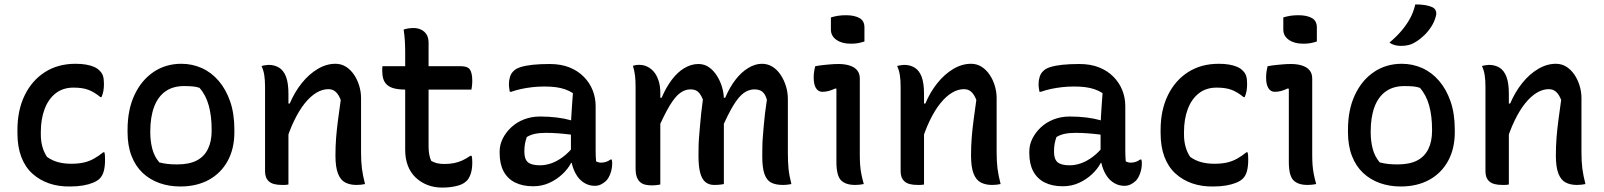

<svg xmlns="http://www.w3.org/2000/svg" viewBox="-20 -834 7270 870"><path d="M322 -545Q348 -545 369 -541.5Q390 -538 406 -531Q422 -524 431 -514Q442 -504 446.5 -490.5Q451 -477 451 -454Q451 -436 448.5 -422Q446 -408 440 -394H435Q407 -417 380.5 -427Q354 -437 313 -437Q265 -437 232 -411Q199 -385 182 -339.5Q165 -294 165 -236V-223Q165 -195 172 -169.5Q179 -144 193 -123Q217 -106 244 -99Q271 -92 303 -92Q335 -92 359.5 -97.5Q384 -103 405.5 -115Q427 -127 448 -144H453Q455 -137 455.5 -129Q456 -121 456 -109Q456 -81 450.5 -59.5Q445 -38 432 -25Q421 -14 401.5 -6Q382 2 356 6.5Q330 11 298 11Q246 12 202.5 -3Q159 -18 126.5 -47.5Q94 -77 76.5 -123Q59 -169 59 -231V-245Q59 -335 92 -402.5Q125 -470 184 -507.5Q243 -545 322 -545Z M802 -545Q851 -545 894.5 -525.5Q938 -506 971 -467.5Q1004 -429 1023 -374Q1042 -319 1042 -246V-235Q1042 -160 1011.5 -104.5Q981 -49 926 -19Q871 11 797 11Q746 11 702.5 -4.5Q659 -20 626.5 -50.5Q594 -81 576 -127.5Q558 -174 558 -235V-246Q558 -337 589.5 -404Q621 -471 676 -508Q731 -545 802 -545ZM814 -444Q763 -444 729 -419.5Q695 -395 678 -349Q661 -303 661 -239V-233Q661 -195 670 -160Q679 -125 702 -98Q722 -93 740.5 -91Q759 -89 783 -89Q837 -89 871 -106.5Q905 -124 922 -158.5Q939 -193 939 -241V-248Q939 -308 926 -355.5Q913 -403 884 -436Q870 -441 853 -442.5Q836 -444 814 -444Z M1634 0Q1624 2 1615 3Q1606 4 1595 4Q1566 4 1544.5 -7Q1523 -18 1511.5 -47.5Q1500 -77 1500 -129Q1500 -171 1503 -209.5Q1506 -248 1511.5 -289.5Q1517 -331 1524 -381Q1515 -405 1501.5 -417.5Q1488 -430 1468 -430Q1441 -430 1414 -414Q1387 -398 1361.5 -366.5Q1336 -335 1313 -287.5Q1290 -240 1271 -176L1269 -365H1293Q1315 -417 1347.5 -457.5Q1380 -498 1419.5 -521.5Q1459 -545 1500 -545Q1526 -545 1547 -532Q1568 -519 1583.5 -496.5Q1599 -474 1607.5 -446Q1616 -418 1616 -390Q1616 -349 1616 -308Q1616 -267 1616 -226Q1616 -185 1616 -144Q1616 -101 1620 -70Q1624 -39 1634 0ZM1287 2Q1282 3 1277 3.5Q1272 4 1267.5 4Q1263 4 1258 4Q1237 4 1222 0Q1207 -4 1198 -12.5Q1189 -21 1185 -32Q1181 -43 1181 -58Q1181 -109 1181 -158Q1181 -207 1181 -254.5Q1181 -302 1181 -348.5Q1181 -395 1181 -441Q1181 -471 1177.5 -493.5Q1174 -516 1165 -535Q1171 -537 1176 -537.5Q1181 -538 1186.5 -539Q1192 -540 1197 -540Q1224 -540 1244.5 -527.5Q1265 -515 1276 -486.5Q1287 -458 1287 -408Q1287 -339 1287 -268.5Q1287 -198 1287 -129.5Q1287 -61 1287 2Z M1713 -534H2069Q2099 -534 2109.5 -518.5Q2120 -503 2120 -467Q2120 -461 2119.5 -453.5Q2119 -446 2118 -440Q2117 -434 2116 -428H1821Q1789 -428 1768 -433Q1747 -438 1734.5 -449Q1722 -460 1717 -476Q1712 -492 1712 -514Q1712 -518 1712 -521.5Q1712 -525 1712.5 -528.5Q1713 -532 1713 -534ZM2117 -128Q2119 -121 2119.5 -113.5Q2120 -106 2120 -98Q2120 -71 2114.5 -51.5Q2109 -32 2098 -18Q2091 -10 2080.5 -3.5Q2070 3 2055.5 7Q2041 11 2023.5 13.5Q2006 16 1984 16Q1947 16 1916.5 4Q1886 -8 1863 -30Q1840 -52 1828 -83.5Q1816 -115 1816 -155Q1816 -210 1816 -265.5Q1816 -321 1816 -376Q1816 -431 1816 -486.5Q1816 -542 1816 -597Q1816 -623 1814.5 -648.5Q1813 -674 1809 -700Q1821 -704 1832 -705.5Q1843 -707 1855 -707Q1873 -707 1888.5 -699.5Q1904 -692 1913 -677.5Q1922 -663 1922 -640Q1922 -581 1922 -522Q1922 -463 1922 -404.5Q1922 -346 1922 -287.5Q1922 -229 1922 -170Q1922 -150 1925 -134Q1928 -118 1934 -105Q1946 -98 1960 -94.5Q1974 -91 1994 -91Q2017 -91 2037.5 -95Q2058 -99 2076 -107.5Q2094 -116 2111 -128Z M2679 -353Q2679 -328 2679 -303Q2679 -278 2679 -253Q2679 -228 2679 -202.5Q2679 -177 2679 -152Q2679 -138 2679.5 -126.5Q2680 -115 2681 -103Q2686 -100 2692 -98.5Q2698 -97 2703 -97Q2715 -97 2726 -100.5Q2737 -104 2746 -111H2752Q2753 -106 2753.5 -102.5Q2754 -99 2754 -94Q2754 -71 2746.5 -49.5Q2739 -28 2727 -15Q2714 -3 2701.5 2.5Q2689 8 2675 8Q2651 8 2630.5 -3.5Q2610 -15 2596.5 -34.5Q2583 -54 2575 -79Q2567 -104 2567 -130Q2567 -158 2567 -187.5Q2567 -217 2567 -240Q2567 -274 2568.5 -302Q2570 -330 2572 -357Q2574 -384 2576 -412Q2559 -423 2540 -429.5Q2521 -436 2498.5 -439Q2476 -442 2448 -442Q2418 -442 2392 -439Q2366 -436 2342.5 -431Q2319 -426 2296 -418H2290Q2289 -425 2287.5 -434Q2286 -443 2286 -453Q2286 -470 2291 -486Q2296 -502 2307 -512Q2317 -523 2339 -530Q2361 -537 2394 -540.5Q2427 -544 2471 -544Q2522 -544 2560.5 -528.5Q2599 -513 2625.5 -486Q2652 -459 2665.5 -425Q2679 -391 2679 -353ZM2356 -146Q2356 -113 2372 -99Q2388 -85 2427 -85Q2452 -85 2478 -94Q2504 -103 2531 -123Q2558 -143 2583 -175L2584 -96H2568Q2554 -69 2528.5 -45Q2503 -21 2469.5 -5.5Q2436 10 2396 10Q2348 10 2314 -7Q2280 -24 2262 -57.5Q2244 -91 2244 -141V-147Q2244 -178 2258 -206Q2272 -234 2296.5 -257Q2321 -280 2354.5 -293Q2388 -306 2427 -306Q2468 -306 2503.5 -301.5Q2539 -297 2565 -289.5Q2591 -282 2601 -273Q2607 -268 2611 -260.5Q2615 -253 2617 -241.5Q2619 -230 2619 -214Q2591 -221 2563 -224.5Q2535 -228 2507.5 -230Q2480 -232 2454 -232Q2425 -232 2404 -227.5Q2383 -223 2367 -213Q2362 -199 2359 -183.5Q2356 -168 2356 -149Z M3566 0Q3560 1 3554 2Q3548 3 3541.5 3.5Q3535 4 3527 4Q3495 4 3474.5 -6.5Q3454 -17 3444 -45.5Q3434 -74 3434 -125Q3434 -150 3434.5 -173Q3435 -196 3437 -219Q3439 -242 3441 -267Q3443 -292 3446.5 -320.5Q3450 -349 3455 -382Q3448 -407 3435 -418Q3422 -429 3398 -429Q3373 -429 3350 -412.5Q3327 -396 3303 -356.5Q3279 -317 3248 -246V-391H3266Q3286 -438 3312.5 -472.5Q3339 -507 3370.5 -526Q3402 -545 3432 -545Q3459 -545 3480.5 -531.5Q3502 -518 3517.5 -494.5Q3533 -471 3541.5 -443Q3550 -415 3550 -385Q3550 -359 3550 -330Q3550 -301 3550 -270.5Q3550 -240 3550 -208Q3550 -176 3550 -144Q3550 -101 3553 -70Q3556 -39 3566 0ZM3260 0Q3255 1 3248 2Q3241 3 3233.5 3.5Q3226 4 3216 4Q3193 4 3177 -8.5Q3161 -21 3153 -50Q3145 -79 3145 -128Q3145 -152 3145.5 -173.5Q3146 -195 3148 -217.5Q3150 -240 3152 -265Q3154 -290 3157 -318.5Q3160 -347 3165 -383Q3159 -398 3151.5 -408.5Q3144 -419 3134 -424Q3124 -429 3108 -429Q3084 -429 3061.5 -412.5Q3039 -396 3014.5 -355.5Q2990 -315 2959 -244V-391H2978Q2998 -438 3024 -472.5Q3050 -507 3081 -525.5Q3112 -544 3145 -544Q3172 -544 3193 -529Q3214 -514 3229 -490Q3244 -466 3252 -438.5Q3260 -411 3260 -385Q3260 -341 3260 -294.5Q3260 -248 3260 -199.5Q3260 -151 3260 -101Q3260 -51 3260 0ZM2972 2Q2968 3 2964 3.5Q2960 4 2956 4.5Q2952 5 2946.5 5.5Q2941 6 2935 6Q2918 6 2904.5 3Q2891 0 2881 -8.5Q2871 -17 2865.5 -32Q2860 -47 2860 -73Q2860 -134 2860 -195Q2860 -256 2860 -317Q2860 -378 2860 -439Q2860 -470 2857.5 -491Q2855 -512 2848 -536Q2852 -537 2856 -538Q2860 -539 2863.5 -539.5Q2867 -540 2871 -540Q2875 -540 2879 -540Q2896 -540 2913 -532Q2930 -524 2943 -508.5Q2956 -493 2964 -469Q2972 -445 2972 -413Q2972 -344 2972 -275Q2972 -206 2972 -136.5Q2972 -67 2972 2Z M3770 -100Q3770 -128 3770 -161Q3770 -194 3770 -228.5Q3770 -263 3770 -298Q3770 -333 3770 -367Q3770 -401 3770 -432L3765 -433Q3758 -430 3750.5 -427Q3743 -424 3736 -422Q3729 -420 3721.5 -419Q3714 -418 3706 -418Q3688 -418 3677.5 -434.5Q3667 -451 3667 -483Q3667 -497 3669 -510Q3671 -523 3674 -534Q3685 -536 3695.5 -537.5Q3706 -539 3717 -540Q3728 -541 3738.5 -542Q3749 -543 3759 -543.5Q3769 -544 3780 -544Q3808 -544 3830 -537Q3852 -530 3864 -515.5Q3876 -501 3876 -478Q3876 -437 3876 -393Q3876 -349 3876 -304Q3876 -259 3876 -215.5Q3876 -172 3876 -132Q3876 -107 3877.5 -86.5Q3879 -66 3883 -45.5Q3887 -25 3894 0Q3884 2 3874.5 3Q3865 4 3855 4Q3811 4 3790.5 -17.5Q3770 -39 3770 -100ZM3745 -755Q3751 -757 3759.5 -759Q3768 -761 3777 -762.5Q3786 -764 3795.5 -764.5Q3805 -765 3814 -765Q3851 -765 3874 -752.5Q3897 -740 3897 -710V-646Q3891 -644 3883.5 -642Q3876 -640 3868 -638.5Q3860 -637 3851.5 -636.5Q3843 -636 3834 -636Q3795 -636 3770 -653.5Q3745 -671 3745 -700Z M4514 0Q4504 2 4495 3Q4486 4 4475 4Q4446 4 4424.5 -7Q4403 -18 4391.5 -47.5Q4380 -77 4380 -129Q4380 -171 4383 -209.5Q4386 -248 4391.5 -289.5Q4397 -331 4404 -381Q4395 -405 4381.5 -417.5Q4368 -430 4348 -430Q4321 -430 4294 -414Q4267 -398 4241.5 -366.5Q4216 -335 4193 -287.5Q4170 -240 4151 -176L4149 -365H4173Q4195 -417 4227.5 -457.5Q4260 -498 4299.5 -521.5Q4339 -545 4380 -545Q4406 -545 4427 -532Q4448 -519 4463.5 -496.5Q4479 -474 4487.5 -446Q4496 -418 4496 -390Q4496 -349 4496 -308Q4496 -267 4496 -226Q4496 -185 4496 -144Q4496 -101 4500 -70Q4504 -39 4514 0ZM4167 2Q4162 3 4157 3.5Q4152 4 4147.5 4Q4143 4 4138 4Q4117 4 4102 0Q4087 -4 4078 -12.5Q4069 -21 4065 -32Q4061 -43 4061 -58Q4061 -109 4061 -158Q4061 -207 4061 -254.5Q4061 -302 4061 -348.5Q4061 -395 4061 -441Q4061 -471 4057.5 -493.5Q4054 -516 4045 -535Q4051 -537 4056 -537.5Q4061 -538 4066.5 -539Q4072 -540 4077 -540Q4104 -540 4124.5 -527.5Q4145 -515 4156 -486.5Q4167 -458 4167 -408Q4167 -339 4167 -268.5Q4167 -198 4167 -129.5Q4167 -61 4167 2Z M5079 -353Q5079 -328 5079 -303Q5079 -278 5079 -253Q5079 -228 5079 -202.5Q5079 -177 5079 -152Q5079 -138 5079.5 -126.5Q5080 -115 5081 -103Q5086 -100 5092 -98.5Q5098 -97 5103 -97Q5115 -97 5126 -100.5Q5137 -104 5146 -111H5152Q5153 -106 5153.5 -102.5Q5154 -99 5154 -94Q5154 -71 5146.5 -49.5Q5139 -28 5127 -15Q5114 -3 5101.5 2.5Q5089 8 5075 8Q5051 8 5030.5 -3.5Q5010 -15 4996.5 -34.5Q4983 -54 4975 -79Q4967 -104 4967 -130Q4967 -158 4967 -187.5Q4967 -217 4967 -240Q4967 -274 4968.5 -302Q4970 -330 4972 -357Q4974 -384 4976 -412Q4959 -423 4940 -429.5Q4921 -436 4898.5 -439Q4876 -442 4848 -442Q4818 -442 4792 -439Q4766 -436 4742.5 -431Q4719 -426 4696 -418H4690Q4689 -425 4687.5 -434Q4686 -443 4686 -453Q4686 -470 4691 -486Q4696 -502 4707 -512Q4717 -523 4739 -530Q4761 -537 4794 -540.5Q4827 -544 4871 -544Q4922 -544 4960.5 -528.5Q4999 -513 5025.5 -486Q5052 -459 5065.5 -425Q5079 -391 5079 -353ZM4756 -146Q4756 -113 4772 -99Q4788 -85 4827 -85Q4852 -85 4878 -94Q4904 -103 4931 -123Q4958 -143 4983 -175L4984 -96H4968Q4954 -69 4928.5 -45Q4903 -21 4869.5 -5.5Q4836 10 4796 10Q4748 10 4714 -7Q4680 -24 4662 -57.5Q4644 -91 4644 -141V-147Q4644 -178 4658 -206Q4672 -234 4696.5 -257Q4721 -280 4754.5 -293Q4788 -306 4827 -306Q4868 -306 4903.5 -301.5Q4939 -297 4965 -289.5Q4991 -282 5001 -273Q5007 -268 5011 -260.5Q5015 -253 5017 -241.5Q5019 -230 5019 -214Q4991 -221 4963 -224.5Q4935 -228 4907.5 -230Q4880 -232 4854 -232Q4825 -232 4804 -227.5Q4783 -223 4767 -213Q4762 -199 4759 -183.5Q4756 -168 4756 -149Z M5502 -545Q5528 -545 5549 -541.5Q5570 -538 5586 -531Q5602 -524 5611 -514Q5622 -504 5626.5 -490.5Q5631 -477 5631 -454Q5631 -436 5628.5 -422Q5626 -408 5620 -394H5615Q5587 -417 5560.5 -427Q5534 -437 5493 -437Q5445 -437 5412 -411Q5379 -385 5362 -339.5Q5345 -294 5345 -236V-223Q5345 -195 5352 -169.5Q5359 -144 5373 -123Q5397 -106 5424 -99Q5451 -92 5483 -92Q5515 -92 5539.5 -97.5Q5564 -103 5585.5 -115Q5607 -127 5628 -144H5633Q5635 -137 5635.5 -129Q5636 -121 5636 -109Q5636 -81 5630.5 -59.5Q5625 -38 5612 -25Q5601 -14 5581.5 -6Q5562 2 5536 6.5Q5510 11 5478 11Q5426 12 5382.5 -3Q5339 -18 5306.5 -47.5Q5274 -77 5256.5 -123Q5239 -169 5239 -231V-245Q5239 -335 5272 -402.5Q5305 -470 5364 -507.5Q5423 -545 5502 -545Z M5820 -100Q5820 -128 5820 -161Q5820 -194 5820 -228.5Q5820 -263 5820 -298Q5820 -333 5820 -367Q5820 -401 5820 -432L5815 -433Q5808 -430 5800.5 -427Q5793 -424 5786 -422Q5779 -420 5771.5 -419Q5764 -418 5756 -418Q5738 -418 5727.5 -434.5Q5717 -451 5717 -483Q5717 -497 5719 -510Q5721 -523 5724 -534Q5735 -536 5745.5 -537.5Q5756 -539 5767 -540Q5778 -541 5788.5 -542Q5799 -543 5809 -543.5Q5819 -544 5830 -544Q5858 -544 5880 -537Q5902 -530 5914 -515.5Q5926 -501 5926 -478Q5926 -437 5926 -393Q5926 -349 5926 -304Q5926 -259 5926 -215.5Q5926 -172 5926 -132Q5926 -107 5927.5 -86.5Q5929 -66 5933 -45.5Q5937 -25 5944 0Q5934 2 5924.5 3Q5915 4 5905 4Q5861 4 5840.5 -17.5Q5820 -39 5820 -100ZM5795 -755Q5801 -757 5809.5 -759Q5818 -761 5827 -762.5Q5836 -764 5845.5 -764.5Q5855 -765 5864 -765Q5901 -765 5924 -752.5Q5947 -740 5947 -710V-646Q5941 -644 5933.5 -642Q5926 -640 5918 -638.5Q5910 -637 5901.5 -636.5Q5893 -636 5884 -636Q5845 -636 5820 -653.5Q5795 -671 5795 -700Z M6332 -545Q6381 -545 6424.5 -525.5Q6468 -506 6501 -467.5Q6534 -429 6553 -374Q6572 -319 6572 -246V-235Q6572 -160 6541.5 -104.5Q6511 -49 6456 -19Q6401 11 6327 11Q6276 11 6232.5 -4.5Q6189 -20 6156.5 -50.5Q6124 -81 6106 -127.5Q6088 -174 6088 -235V-246Q6088 -337 6119.5 -404Q6151 -471 6206 -508Q6261 -545 6332 -545ZM6344 -444Q6293 -444 6259 -419.5Q6225 -395 6208 -349Q6191 -303 6191 -239V-233Q6191 -195 6200 -160Q6209 -125 6232 -98Q6252 -93 6270.5 -91Q6289 -89 6313 -89Q6367 -89 6401 -106.5Q6435 -124 6452 -158.5Q6469 -193 6469 -241V-248Q6469 -308 6456 -355.5Q6443 -403 6414 -436Q6400 -441 6383 -442.5Q6366 -444 6344 -444ZM6393 -814Q6418 -814 6437 -811Q6456 -808 6471 -801Q6483 -795 6486.5 -783.5Q6490 -772 6486 -760Q6480 -736 6466 -714Q6452 -692 6434 -674.5Q6416 -657 6395 -644Q6379 -634 6363 -630Q6347 -626 6328 -626Q6314 -626 6300.5 -629.5Q6287 -633 6276 -641Q6308 -668 6330.5 -694.5Q6353 -721 6369 -750Q6385 -779 6393 -814Z M7164 0Q7154 2 7145 3Q7136 4 7125 4Q7096 4 7074.5 -7Q7053 -18 7041.5 -47.5Q7030 -77 7030 -129Q7030 -171 7033 -209.5Q7036 -248 7041.5 -289.5Q7047 -331 7054 -381Q7045 -405 7031.5 -417.5Q7018 -430 6998 -430Q6971 -430 6944 -414Q6917 -398 6891.5 -366.5Q6866 -335 6843 -287.5Q6820 -240 6801 -176L6799 -365H6823Q6845 -417 6877.5 -457.5Q6910 -498 6949.5 -521.5Q6989 -545 7030 -545Q7056 -545 7077 -532Q7098 -519 7113.5 -496.5Q7129 -474 7137.5 -446Q7146 -418 7146 -390Q7146 -349 7146 -308Q7146 -267 7146 -226Q7146 -185 7146 -144Q7146 -101 7150 -70Q7154 -39 7164 0ZM6817 2Q6812 3 6807 3.5Q6802 4 6797.5 4Q6793 4 6788 4Q6767 4 6752 0Q6737 -4 6728 -12.5Q6719 -21 6715 -32Q6711 -43 6711 -58Q6711 -109 6711 -158Q6711 -207 6711 -254.5Q6711 -302 6711 -348.5Q6711 -395 6711 -441Q6711 -471 6707.5 -493.5Q6704 -516 6695 -535Q6701 -537 6706 -537.5Q6711 -538 6716.5 -539Q6722 -540 6727 -540Q6754 -540 6774.5 -527.5Q6795 -515 6806 -486.5Q6817 -458 6817 -408Q6817 -339 6817 -268.5Q6817 -198 6817 -129.5Q6817 -61 6817 2Z"/></svg>

Font: Recursive Casual Medium
Style: Regular
Weight: 500
Version: Version 1.047